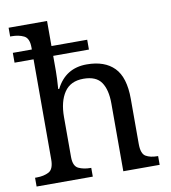

<svg xmlns="http://www.w3.org/2000/svg" viewBox="-84 -833 804 905"><g transform="rotate(-10 317.5 -380.0)"><path d="M18 0V-42H26Q60 -42 84 -54.5Q108 -67 108 -114V-593H17V-640H108V-650Q108 -694 83.5 -706Q59 -718 26 -718H18V-760H202V-640H373V-593H202V-520Q202 -502 201 -482.5Q200 -463 199 -449Q198 -435 198 -435H203Q249 -526 350 -526Q436 -526 481.5 -479.5Q527 -433 527 -330V-114Q527 -67 548.5 -54.5Q570 -42 604 -42H607V0H433V-325Q433 -390 408.5 -426Q384 -462 323 -462Q261 -462 231.5 -418Q202 -374 202 -300V-109Q202 -65 226.5 -53.5Q251 -42 284 -42H287V0Z"/></g></svg>

Font: Noto Serif Dogra
Style: Regular
Weight: 400
Designer: Ek Type
Foundry: Ek Type
Version: Version 1.005